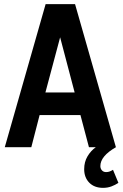

<svg xmlns="http://www.w3.org/2000/svg" viewBox="-20 -710 591 926"><path d="M3 0 200 -690H342L539 0H409L368 -155H171L131 0ZM199 -264H340L270 -530ZM386 106Q386 71 402 44Q418 17 442 0H539Q464 43 464 91Q464 103 471.5 111.5Q479 120 492 120Q501 120 509 117Q517 114 525 109L551 172Q536 182 517.5 189Q499 196 477 196Q435 196 410.5 171Q386 146 386 106Z"/></svg>

Font: Radio Canada Condensed SemiBold
Style: Regular
Weight: 600
Width: 3
Designer: Charles Daoud, Etienne Aubert Bonn, Alexandre Saumier Demers, Jacques Le Bailly
Foundry: Radio-Canada
Version: Version 2.104; ttfautohint (v1.8.4.7-5d5b);gftools[0.9.28.de